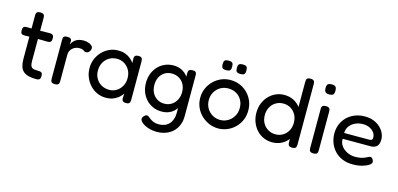

<svg xmlns="http://www.w3.org/2000/svg" viewBox="-77 -1196 3940 1901"><g transform="rotate(15 1893.0 -245.5)"><path d="M290.8 10.5Q243.8 10.5 211.1 1.5Q178.5 -7.5 157.9 -26.5Q137.2 -45.5 128.1 -76.4Q119 -107.2 119 -151.5V-593.5Q119 -608.2 121.9 -618Q124.8 -627.8 134 -633.1Q143.2 -638.5 162 -638.5Q181.2 -638.5 190.9 -633.2Q200.5 -628 203.8 -618.2Q207 -608.5 207 -594.8V-152.2Q207 -126.2 211.5 -110.5Q216 -94.8 225.4 -87Q234.8 -79.2 251 -76.9Q267.2 -74.5 290.2 -74.5Q305.8 -74.5 315.8 -71.6Q325.8 -68.8 330.9 -60Q336 -51.2 336 -33Q336 -13.5 330.2 -4.2Q324.5 5 314.4 7.8Q304.2 10.5 290.8 10.5ZM67.2 -463 163.2 -461.5 302 -464.2Q315.8 -464.2 325.8 -461.4Q335.8 -458.5 341.4 -449.2Q347 -440 347 -421Q347 -402.2 341.8 -392.6Q336.5 -383 326.9 -379.9Q317.2 -376.8 303.2 -376.8L165.8 -379L64.8 -377.5Q44.2 -378 36.5 -387.9Q28.8 -397.8 28.8 -421.2Q28.8 -443.2 38 -453.1Q47.2 -463 67.2 -463Z M482.5 10.5Q463.8 10.5 454.5 4.9Q445.2 -0.8 442.5 -11.4Q439.8 -22 439.8 -35.8V-430Q439.8 -444.8 442.6 -454.8Q445.5 -464.8 454.8 -469.5Q464 -474.2 483.5 -474.2Q502 -474.2 511.5 -469.8Q521 -465.2 524.2 -456.8Q527.5 -448.2 527.5 -437.2L523.5 -407.2Q531 -420 540.5 -432.8Q550 -445.5 564.4 -456.4Q578.8 -467.2 599.5 -474Q620.2 -480.8 650.2 -480.8Q664.5 -480.8 678 -478.1Q691.5 -475.5 704 -470.8Q716.5 -466 725.9 -459.5Q735.2 -453 740.4 -445.2Q745.5 -437.5 745.5 -428.2Q745.5 -406 731.9 -390.5Q718.2 -375 702.8 -375Q689.8 -375 683.6 -378.2Q677.5 -381.5 672.1 -385.9Q666.8 -390.2 656.6 -393.5Q646.5 -396.8 624.8 -396.8Q609.8 -396.8 593.1 -391Q576.5 -385.2 561.8 -373.8Q547 -362.2 537.5 -344.1Q528 -326 528 -301.5V-33.8Q528 -20 525.1 -9.9Q522.2 0.2 512.6 5.4Q503 10.5 482.5 10.5Z M1212 9.2Q1190.2 9.2 1180.4 0.2Q1170.5 -8.8 1169.2 -27.8L1172.8 -78Q1163.2 -62 1142 -41.5Q1120.8 -21 1086.6 -5.5Q1052.5 10 1004 10Q956 10 914.5 -9Q873 -28 841.6 -61.8Q810.2 -95.5 792.4 -139.5Q774.5 -183.5 774.5 -234.2Q774.5 -283.2 792.4 -326.4Q810.2 -369.5 842.1 -402.8Q874 -436 915.4 -455Q956.8 -474 1004 -474Q1047.8 -474 1078.8 -462.5Q1109.8 -451 1132.5 -432.2Q1155.2 -413.5 1172.2 -390.5L1169.5 -433.2Q1169.2 -454.5 1179.5 -464.4Q1189.8 -474.2 1213 -474.2Q1231.8 -474.2 1240.5 -468.2Q1249.2 -462.2 1252.1 -451Q1255 -439.8 1255 -423.8V-38Q1255 -23.5 1252.1 -12.6Q1249.2 -1.8 1240.1 3.8Q1231 9.2 1212 9.2ZM1018.5 -74.2Q1059.2 -74.2 1092.4 -95.1Q1125.5 -116 1145.1 -151.6Q1164.8 -187.2 1164.8 -232.5Q1164.8 -280.2 1144.4 -315.8Q1124 -351.2 1090.4 -371.4Q1056.8 -391.5 1016.5 -391.5Q970.2 -391.5 935.4 -370.2Q900.5 -349 880.8 -313Q861 -277 861 -230.8Q861 -186.2 880.9 -150.8Q900.8 -115.2 936.5 -94.8Q972.2 -74.2 1018.5 -74.2Z M1578.2 205.8Q1542.5 205.8 1510.9 197.8Q1479.2 189.8 1455 176.8Q1430.8 163.8 1417 149Q1403.2 134.2 1403.2 121.5Q1403.2 111.2 1406.2 104.8Q1409.2 98.2 1415.2 91.2Q1425.2 81 1430.9 77Q1436.5 73 1446.8 73Q1456.5 73 1466.5 81.5Q1476.5 90 1491.1 100.8Q1505.8 111.5 1527.4 120Q1549 128.5 1581.2 128.5Q1613.5 128.5 1639.6 118.2Q1665.8 108 1684.6 87.9Q1703.5 67.8 1713.6 39.5Q1723.8 11.2 1723.8 -24.8L1722.2 -440.5Q1723.2 -460 1733.8 -467.8Q1744.2 -475.5 1767 -475.5Q1785.5 -475.5 1794.1 -470.4Q1802.8 -465.2 1805.5 -455.6Q1808.2 -446 1808.2 -432.2V-18Q1808.2 35 1791 76.5Q1773.8 118 1742.8 146.9Q1711.8 175.8 1670 190.8Q1628.2 205.8 1578.2 205.8ZM1575 -0.8Q1526.5 -0.8 1486 -18.1Q1445.5 -35.5 1415.4 -67.5Q1385.2 -99.5 1368.6 -142.5Q1352 -185.5 1352 -236.8Q1352 -288.2 1368.6 -331.1Q1385.2 -374 1415.1 -405.9Q1445 -437.8 1485.5 -455.2Q1526 -472.8 1573.5 -472.8Q1618.2 -472.8 1654.2 -455.9Q1690.2 -439 1715.4 -407.5Q1740.5 -376 1753.9 -332.8Q1767.2 -289.5 1767.2 -236.8Q1767.2 -165.2 1743.9 -112.1Q1720.5 -59 1677.6 -29.9Q1634.8 -0.8 1575 -0.8ZM1579.5 -83Q1620.2 -83 1652.2 -102.8Q1684.2 -122.5 1703.1 -157.6Q1722 -192.8 1722 -238.5Q1722 -284 1703.1 -318.4Q1684.2 -352.8 1651.8 -372Q1619.2 -391.2 1578.2 -391.2Q1536.8 -391.2 1505 -371.9Q1473.2 -352.5 1455.5 -318.1Q1437.8 -283.8 1437.8 -237.8Q1437.8 -192 1456 -157.2Q1474.2 -122.5 1506.1 -102.8Q1538 -83 1579.5 -83Z M2158.2 15.8Q2109.2 15.8 2064.5 -3.1Q2019.8 -22 1984.8 -55.4Q1949.8 -88.8 1929.6 -133.9Q1909.5 -179 1909.5 -231.5Q1909.5 -283.5 1928.6 -328.1Q1947.8 -372.8 1982 -407Q2016.2 -441.2 2060.8 -460.4Q2105.2 -479.5 2156.2 -479.5Q2225 -479.5 2280.5 -447Q2336 -414.5 2369 -358.6Q2402 -302.8 2402 -232.5Q2402 -177.8 2382.1 -132.5Q2362.2 -87.2 2328.1 -54Q2294 -20.8 2250.1 -2.5Q2206.2 15.8 2158.2 15.8ZM2156.2 -70.5Q2198.2 -70.5 2234.2 -91.5Q2270.2 -112.5 2292.2 -149.6Q2314.2 -186.8 2314.2 -234.2Q2314.2 -281 2293.6 -317Q2273 -353 2237.1 -373.1Q2201.2 -393.2 2155.2 -393.2Q2110.8 -393.2 2075.1 -372.2Q2039.5 -351.2 2018.4 -315.1Q1997.2 -279 1997.2 -233.2Q1997.2 -185.2 2019.1 -148.5Q2041 -111.8 2077.2 -91.1Q2113.5 -70.5 2156.2 -70.5ZM2232 -562Q2207.8 -562 2197.8 -569.1Q2187.8 -576.2 2185.6 -588Q2183.5 -599.8 2183.5 -611.5Q2183.5 -624 2185.6 -634.9Q2187.8 -645.8 2197.9 -652.8Q2208 -659.8 2232.2 -659.8Q2257.2 -659.8 2267.2 -652.6Q2277.2 -645.5 2279.4 -634.1Q2281.5 -622.8 2281.5 -611Q2281.5 -599.5 2279.4 -587.9Q2277.2 -576.2 2267.2 -569.1Q2257.2 -562 2232 -562ZM2086.8 -562Q2061.8 -562 2051.8 -569.1Q2041.8 -576.2 2039.6 -588Q2037.5 -599.8 2037.5 -611.5Q2037.8 -624 2039.8 -634.9Q2041.8 -645.8 2051.9 -652.8Q2062 -659.8 2087 -659.8Q2111.2 -659.8 2121.2 -652.6Q2131.2 -645.5 2133.4 -634.1Q2135.5 -622.8 2135.5 -611Q2135.5 -599.5 2133.4 -587.9Q2131.2 -576.2 2121.2 -569.1Q2111.2 -562 2086.8 -562Z M2708.2 10Q2662.5 10 2621.8 -7.9Q2581 -25.8 2550.4 -58.6Q2519.8 -91.5 2502.2 -136.4Q2484.8 -181.2 2484.8 -234.2Q2484.8 -286 2502.2 -329.9Q2519.8 -373.8 2550.5 -406.2Q2581.2 -438.8 2622 -456.8Q2662.8 -474.8 2708.2 -474.8Q2757 -474.8 2796.5 -456.9Q2836 -439 2864.2 -406.2Q2892.5 -373.5 2907.8 -329.2Q2923 -285 2923.2 -232.5Q2923.5 -179.8 2908.4 -135.8Q2893.2 -91.8 2865 -59Q2836.8 -26.2 2797.1 -8.1Q2757.5 10 2708.2 10ZM2721 -74.8Q2763.2 -74.8 2796.5 -94.9Q2829.8 -115 2849.5 -150.2Q2869.2 -185.5 2869.2 -231.5Q2869.2 -278.5 2849.6 -314Q2830 -349.5 2796.4 -369.6Q2762.8 -389.8 2720.8 -389.8Q2679 -389.8 2644.9 -369.8Q2610.8 -349.8 2591.1 -314.1Q2571.5 -278.5 2571.5 -231.5Q2571.5 -185.5 2591.2 -150.2Q2611 -115 2645.2 -94.9Q2679.5 -74.8 2721 -74.8ZM2916.5 10.2Q2894.5 10.2 2884.6 2Q2874.8 -6.2 2873 -24.8V-651.2Q2873 -665.8 2875.5 -675.9Q2878 -686 2887.4 -691.6Q2896.8 -697.2 2915.5 -697.2Q2935.2 -697.2 2944.4 -691.8Q2953.5 -686.2 2956.8 -676.2Q2960 -666.2 2960 -652.2V-35.8Q2960 -22 2957.1 -11.5Q2954.2 -1 2945.1 4.6Q2936 10.2 2916.5 10.2Z M3133.5 10.5Q3114.8 10.5 3105.1 4.9Q3095.5 -0.8 3092.8 -10.9Q3090 -21 3090 -34.8V-429.8Q3090 -443.5 3092.9 -453.5Q3095.8 -463.5 3105.4 -468.8Q3115 -474 3134.5 -474Q3154 -474 3163.1 -468.4Q3172.2 -462.8 3175.1 -452.6Q3178 -442.5 3178 -427.8V-33.8Q3178 -20 3175.1 -9.9Q3172.2 0.2 3162.8 5.4Q3153.2 10.5 3133.5 10.5ZM3133.5 -594.2Q3111.8 -594.2 3101 -600.6Q3090.2 -607 3086.8 -619Q3083.2 -631 3083.2 -647Q3083.2 -663.2 3086.9 -674.4Q3090.5 -685.5 3101.6 -691.4Q3112.8 -697.2 3134.5 -697.2Q3156.2 -697.2 3166.9 -690.9Q3177.5 -684.5 3181.1 -672.9Q3184.8 -661.2 3184.8 -644.5Q3184.8 -629.2 3181.1 -617.6Q3177.5 -606 3166.9 -600.1Q3156.2 -594.2 3133.5 -594.2Z M3537 14.8Q3477 14.8 3429.9 -4.9Q3382.8 -24.5 3350.4 -59.1Q3318 -93.8 3300.8 -139Q3283.5 -184.2 3283.5 -236.2Q3283.5 -304.8 3315.5 -358.8Q3347.5 -412.8 3404.2 -444.1Q3461 -475.5 3534.2 -475.5Q3584.2 -475.5 3623.8 -460Q3663.2 -444.5 3691.1 -418.8Q3719 -393 3733.9 -361Q3748.8 -329 3748.8 -296.8Q3748.8 -245.8 3724.9 -225.1Q3701 -204.5 3666 -204.5H3376.5Q3376 -160.8 3400.5 -129.4Q3425 -98 3462.4 -81Q3499.8 -64 3538.2 -64Q3565.5 -64 3585.9 -66.9Q3606.2 -69.8 3621 -74.9Q3635.8 -80 3646.6 -85.1Q3657.5 -90.2 3666.4 -95Q3675.2 -99.8 3683.2 -102Q3691.5 -103.5 3700.1 -100.1Q3708.8 -96.8 3714 -87Q3719.5 -78.5 3721.8 -71.5Q3724 -64.5 3724 -56.8Q3724 -42.5 3699.9 -25.9Q3675.8 -9.2 3633.5 2.8Q3591.2 14.8 3537 14.8ZM3376.5 -264H3628Q3646.5 -264 3656.4 -268.9Q3666.2 -273.8 3666.2 -295.5Q3666.2 -323.5 3649 -346.4Q3631.8 -369.2 3602.2 -383.1Q3572.8 -397 3534.5 -397Q3491 -397 3454.6 -379.6Q3418.2 -362.2 3397.1 -332Q3376 -301.8 3376.5 -264Z"/></g></svg>

Font: Fredoka Light
Style: Regular
Weight: 300
Designer: Ben Nathan
Foundry: Milena B. Brandão, Ben Nathan
Version: Version 2.001